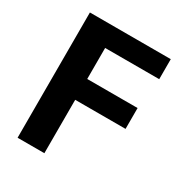

<svg xmlns="http://www.w3.org/2000/svg" viewBox="-171 -840 897 958"><g transform="rotate(30 278.0 -361.0)"><path d="M69.3 0V-721.7H535.2V-606.4H223.6V-427.7H513.7V-307.6H223.6V0Z"/></g></svg>

Font: FreeUniversal
Style: Bold
Weight: 700
Version: Version 1.001 March 22, 2017